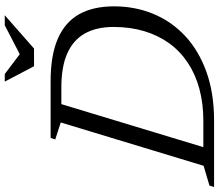

<svg xmlns="http://www.w3.org/2000/svg" viewBox="-92 -822 898 787"><g transform="rotate(-90 356.5 -429.0)"><path d="M254 -44Q326 -44 386.2 -60.5Q446.5 -77 493.5 -108.5Q540.5 -140 572.8 -185Q605 -230 622 -287Q639 -344 639 -412Q639 -481.5 612.5 -529.2Q586 -577 531.2 -601.5Q476.5 -626 391 -626H275L289.5 -670H417Q522.5 -670 590.2 -640.8Q658 -611.5 690.8 -553.8Q723.5 -496 723.5 -410Q723.5 -324.5 693 -250Q662.5 -175.5 603 -119.5Q543.5 -63.5 456 -31.8Q368.5 0 254.5 0H84.5L99 -44ZM247.5 -628.5 178 -651 184 -670H336L133 0H-17L-11 -19L70 -43ZM687 -858 550.5 -738H478L415 -858H446L532 -793H520.5L646 -858Z"/></g></svg>

Font: Newsreader Text
Style: Italic
Weight: 400
Italic angle: -17°
Designer: Hugues Gentile
Foundry: Production Type
Version: Version 1.001